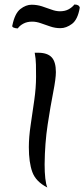

<svg xmlns="http://www.w3.org/2000/svg" viewBox="-20 -817 374 852"><path d="M178 -88Q178 -52 181 -25.5Q184 1 190 15Q139 -11 123.5 -53.5Q108 -96 108 -164Q108 -208 116 -262Q124 -316 132 -372Q140 -428 140 -476Q140 -503 139.5 -530Q139 -557 134 -583H149Q190 -583 209 -563Q228 -543 228 -497Q228 -468 216 -407Q204 -346 191.5 -264Q179 -182 178 -88ZM59 -691Q49 -691 40.5 -694.5Q32 -698 35 -705Q46 -758 70.5 -777Q95 -796 120 -796Q144 -796 166 -789Q188 -782 208 -774.5Q228 -767 246 -767Q269 -767 285 -776Q301 -785 310 -797Q331 -797 334 -783Q325 -730 299.5 -711Q274 -692 248 -692Q225 -692 203 -699.5Q181 -707 161 -714Q141 -721 123 -721Q100 -721 83.5 -712Q67 -703 59 -691Z"/></svg>

Font: Merienda Light
Style: Regular
Weight: 300
Designer: Eduardo Rodriguez Tunni
Foundry: Eduardo Rodriguez Tunni
Version: Version 2.001; ttfautohint (v1.8.4.7-5d5b)